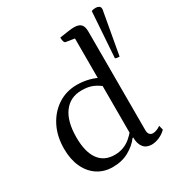

<svg xmlns="http://www.w3.org/2000/svg" viewBox="-183 -887 948 1019"><g transform="rotate(-30 291.0 -377.0)"><path d="M212 12Q159 12 119 -14.5Q79 -41 57 -89Q35 -137 35 -201Q35 -277 64.5 -335.5Q94 -394 145.5 -428Q197 -462 263 -462Q294 -462 324.5 -455.5Q355 -449 385 -435L378 -420V-693L390 -678L327 -688Q313 -689 313 -723Q351 -729 371 -731.5Q391 -734 403 -734Q432 -734 445 -720.5Q458 -707 458 -676V-72Q458 -55 465.5 -46Q473 -37 486 -37Q497 -37 510.5 -42.5Q524 -48 533 -55L540 -28Q523 -10 498 1Q473 12 450 12Q418 12 400.5 -9.5Q383 -31 383 -70H379Q353 -35 310.5 -11.5Q268 12 212 12ZM253 -39Q282 -39 306 -48Q330 -57 350.5 -74Q371 -91 389 -114L379 -94V-404L389 -380Q364 -401 337 -412.5Q310 -424 270 -424Q200 -424 161 -371.5Q122 -319 122 -221Q122 -132 155.5 -85.5Q189 -39 253 -39ZM535 -478Q528 -478 520.5 -479Q513 -480 509 -483L528 -761Q534 -764 540.5 -765Q547 -766 554 -766Q564 -766 572.5 -761.5Q581 -757 582 -746Q582 -742 582 -738.5Q582 -735 580 -729Z"/></g></svg>

Font: Pitagon Serif
Style: Regular
Weight: 400
Designer: Travis Tran
Foundry: Pitagon
Version: Version 1.000;gftools[0.9.26]